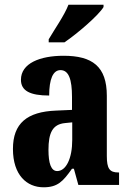

<svg xmlns="http://www.w3.org/2000/svg" viewBox="-20 -786 549 816"><path d="M187 -619V-606H254C311 -645 399 -721 420 -756V-766H271C254 -721 212 -662 187 -619ZM165 10C225 10 248 -15 286 -69H294L313 0H486V-53H483C446 -53 434 -69 434 -123V-379C434 -504 372 -549 250 -549C150 -549 69 -517 69 -447C69 -400 108 -380 189 -380C189 -449 205 -488 237 -488C272 -488 286 -449 286 -374V-319L218 -316C95 -311 35 -262 35 -153C35 -42 94 10 165 10ZM223 -59C197 -59 186 -92 186 -149C186 -221 203 -258 257 -263L287 -266V-191C287 -113 261 -59 223 -59Z"/></svg>

Font: Noto Serif Thai ExtraCondensed ExtraBold
Style: Regular
Weight: 800
Width: 2
Designer: Monotype Design Team
Foundry: Monotype Imaging Inc.
Version: Version 2.002